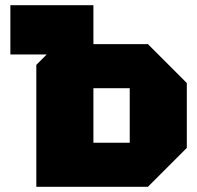

<svg xmlns="http://www.w3.org/2000/svg" viewBox="-20 -720 760 740"><path d="M480 -380H340V-170H480ZM700 -400V-150L550 0H120V-470L160 -510H20V-700H340V-550H550Z"/></svg>

Font: Tektur Black
Style: Regular
Weight: 900
Designer: Adam Jagosz
Foundry: Adam Jagosz
Version: Version 1.005;gftools[0.9.30]